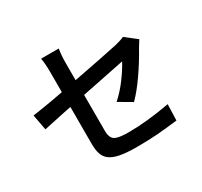

<svg xmlns="http://www.w3.org/2000/svg" viewBox="-165 -1007 1330 1264"><g transform="rotate(-30 500.0 -375.5)"><path d="M289 -194V-285V-392V-502V-602V-676Q289 -742 281 -785H415Q407 -735 407 -676V-607V-516V-417V-318V-231V-163Q407 -132 417 -113Q426 -93 455.5 -85Q485 -77 539 -77Q677 -77 853 -109L849 13Q758 24 691 29Q624 34 538 34Q457 34 408 24Q359 14 333 -7Q309 -26 299 -56.5Q289 -87 289 -132ZM874 -523Q830 -443 774.5 -363Q719 -283 668 -232L569 -290Q619 -334 663 -393Q707 -452 734 -503L492 -454Q188 -394 73 -368L51 -486Q180 -504 356 -539Q663 -598 753 -618Q803 -631 819 -640L905 -573Q887 -545 874 -523Z"/></g></svg>

Font: Merged Yaku Han JP SemiBold
Style: Regular
Weight: 600
Designer: Ryoko NISHIZUKA 西塚涼子 (kana, bopomofo & ideographs); Paul D. Hunt (Latin, Greek & Cyrillic); Sandoll Communications 산돌커뮤니
Foundry: Adobe
Version: Version 2.004